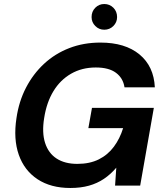

<svg xmlns="http://www.w3.org/2000/svg" viewBox="-20 -924 824 956"><path d="M330 12Q233 12 167 -31.5Q101 -75 73.5 -153.5Q46 -232 62 -336Q74 -419 109.5 -487.5Q145 -556 199.5 -606.5Q254 -657 325 -684.5Q396 -712 480 -712Q603 -712 674.5 -653Q746 -594 751 -489H600Q593 -535 557.5 -561.5Q522 -588 457 -588Q388 -588 334 -557Q280 -526 246 -470Q212 -414 200 -337Q188 -264 204.5 -212.5Q221 -161 262 -134.5Q303 -108 365 -108Q427 -108 472 -130.5Q517 -153 547 -193.5Q577 -234 593 -286H420L438 -387H746L678 0H553L559 -89Q531 -56 497.5 -33.5Q464 -11 423 0.5Q382 12 330 12ZM499 -776Q473 -776 454.5 -794.5Q436 -813 436 -839Q436 -867 454.5 -885.5Q473 -904 499 -904Q526 -904 544.5 -885.5Q563 -867 563 -839Q563 -813 544.5 -794.5Q526 -776 499 -776Z"/></svg>

Font: DM Sans 10pt
Style: Bold Italic
Weight: 700
Italic angle: -10°
Version: Version 4.004;gftools[0.9.30]